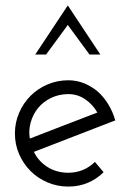

<svg xmlns="http://www.w3.org/2000/svg" viewBox="-20 -680 483 708"><path d="M232 -333Q266 -333 294 -314Q322 -295 339 -265Q276 -241 214 -217Q152 -193 90 -169Q85 -199 93 -228Q101 -257 119 -280Q138 -304 167.5 -318.5Q197 -333 232 -333ZM362 -45 330 -83Q311 -64 286 -53.5Q261 -43 232 -43Q189 -43 155.5 -64Q122 -85 105 -120Q180 -149 255 -178Q330 -207 405 -236Q396 -268 379.5 -295Q363 -322 342 -341Q319 -361 291 -372.5Q263 -384 232 -384Q191 -384 155 -368.5Q119 -353 93 -327Q66 -300 50.5 -264Q35 -228 35 -188Q35 -147 50.5 -111.5Q66 -76 93 -49Q119 -23 155 -7.5Q191 8 232 8Q271 8 304 -6Q337 -20 362 -45ZM150 -479Q170 -506 190 -533.5Q210 -561 230 -588Q250 -561 270 -533.5Q290 -506 310 -479H350Q320 -524 290 -569.5Q260 -615 230 -660Q200 -615 170 -569.5Q140 -524 110 -479Z"/></svg>

Font: Josefin Slab Thin Medium
Style: Regular
Weight: 500
Version: Version 2.000